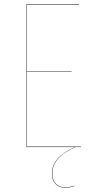

<svg xmlns="http://www.w3.org/2000/svg" viewBox="-20 -700 446 914"><path d="M107.9 -2H365.2V0H339.8Q229 47.4 229 126Q229 156.7 245.6 174.3Q262.2 191.9 290 191.9Q310.1 191.9 334 184.1V186Q310.1 193.8 290 193.8Q261.7 193.8 244.4 175.8Q227.1 157.7 227.1 126Q227.1 47.9 336.9 0H106V-680.2H356V-678.2H107.9V-361.8H320.8V-359.9H107.9Z"/></svg>

Font: Fira Sans Compressed Two
Style: Regular
Weight: 100
Width: 1
Designer: Carrois Corporate & Edenspiekermann AG
Foundry: Carrois Corporate GbR & Edenspiekermann AG
Version: Version 4.203;PS 004.203;hotconv 1.0.88;makeotf.lib2.5.64775